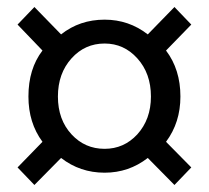

<svg xmlns="http://www.w3.org/2000/svg" viewBox="-20 -642 595 547"><path d="M30 -165 101 -238Q61 -292 61 -367Q61 -446 101 -498L30 -572L78 -622L154 -544Q207 -586 278 -586Q347 -586 401 -544L477 -622L525 -572L453 -498Q494 -444 494 -367Q494 -293 453 -238L525 -165L477 -115L401 -192Q347 -150 278 -150Q208 -150 154 -192L78 -115ZM371 -259Q410 -302 410 -367Q410 -433 371 -476Q333 -518 278 -518Q222 -518 184 -476Q145 -433 145 -367Q145 -301 184 -259Q222 -218 278 -218Q333 -218 371 -259Z"/></svg>

Font: 思源黑体R
Style: Regular
Weight: 400
Designer: Ryoko NISHIZUKA  (kana & ideographs); Paul D. Hunt (Latin, Greek & Cyrillic); Wenlong ZHANG  (bopomofo); Sandoll Communi
Foundry: Adobe Systems Incorporated
Version: Version 1.00 June 24, 2014, initial release